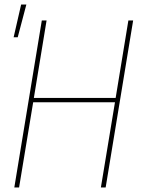

<svg xmlns="http://www.w3.org/2000/svg" viewBox="-20 -825 640 845"><path d="M43 0 164 -735H185L129 -394H489L545 -735H566L445 0H424L486 -375H126L64 0ZM40 -661 73 -805H96L58 -661Z"/></svg>

Font: Iosevka Thin Extended Oblique
Style: Regular
Weight: 100
Width: 7
Italic angle: -9°
Monospace: yes
Designer: Belleve Invis
Foundry: Belleve Invis
Version: Version 32.5.0; ttfautohint (v1.8.4)